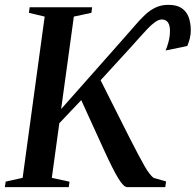

<svg xmlns="http://www.w3.org/2000/svg" viewBox="-34 -773 808 793"><path d="M-14 0 -10.5 -23 59.5 -38.5 150.5 -704.5 85.5 -720 88.5 -743H346.5L343.5 -720L271 -704.5L218.5 -322.5L473 -610Q500 -640 522 -666Q544 -692 564.8 -711.5Q585.5 -731 608.8 -742Q632 -753 661.5 -753Q696.5 -753 716.8 -739Q737 -725 745.5 -701.2Q754 -677.5 754 -648Q754 -630 749.8 -613.5Q745.5 -597 739.5 -583L650 -564.5Q656 -578 662 -600.2Q668 -622.5 668 -646.5Q668 -668 659.8 -680.2Q651.5 -692.5 634 -692.5Q621.5 -692.5 606.5 -681.8Q591.5 -671 575.2 -654Q559 -637 542.2 -618Q525.5 -599 510 -582L381.5 -441.5L500 -206Q521 -165.5 536.2 -136.2Q551.5 -107 562.8 -87.5Q574 -68 583 -56.5Q592 -45 600 -38.5L652 -23.5L648.5 0H491Q483 -1 474.2 -9.8Q465.5 -18.5 454.5 -36.5Q443.5 -54.5 429 -83.2Q414.5 -112 395.5 -153.5L301.5 -359.5L211 -264L180 -38.5L253 -22.5L250 0Z"/></svg>

Font: Merriweather 120pt Medium
Style: Italic
Weight: 500
Italic angle: -7.8°
Version: Version 2.101